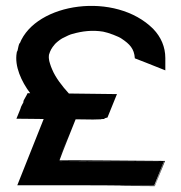

<svg xmlns="http://www.w3.org/2000/svg" viewBox="-20 -632 619 655"><path d="M167 -481C169 -484 183 -496 192 -501C207 -509 221 -515 226 -516C261 -526 295 -530 332 -524C349 -521 386 -507 395 -500C422 -482 438 -466 440 -433C440 -433 505 -408 544 -392V-434C544 -472 529 -506 503 -533C375 -662 102 -624 47 -483V-486C41 -473 39 -449 39 -457V-460C39 -460 38 -458 37 -452C29 -406 53 -354 83 -314H74C70 -306 72 -309 65 -297C62 -292 60 -288 60 -287C60 -280 60 -285 52 -268C51 -265 49 -258 47 -254C43 -245 40 -237 36 -227C72 -227 103 -226 129 -226L39 0H70C484 0 77 0 506 1L539 -81C244 -81 323 -81 179 -82C203 -142 195 -123 216 -174L179 -82L540 -81L507 2L541 -82C506 6 511 -6 507 2C457 2 421 1 367 2L508 3L543 -83C400 -84 220 -86 183 -85C192 -111 225 -192 238 -225C299 -224 306 -224 324 -225C326 -226 326 -226 335 -226C337 -227 336 -228 337 -228C337 -229 344 -230 346 -231H347V-232L379 -311L215 -313C192 -338 169 -368 158 -395C152 -408 148 -424 148 -424L147 -431C146 -436 147 -443 147 -445C152 -461 156 -468 167 -481Z"/></svg>

Font: HIVNotRetro
Style: Regular
Weight: 400
Designer: Feorag
Foundry: Feorag
Version: Version 1.000;PS 001.000;hotconv 1.0.88;makeotf.lib2.5.64775